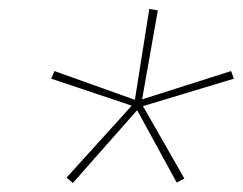

<svg xmlns="http://www.w3.org/2000/svg" viewBox="-20 -792 540 427"><path d="M142 -385 128 -397 273 -557 94 -617 101 -634 280 -570 312 -772 331 -769 296 -571 494 -634 500 -617 298 -556 390 -395 373 -386 285 -547Z"/></svg>

Font: Iosevka Slab Thin
Style: Italic
Weight: 100
Italic angle: -9°
Monospace: yes
Designer: Belleve Invis
Foundry: Belleve Invis
Version: Version 11.1.1; ttfautohint (v1.8.3)